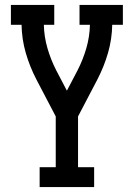

<svg xmlns="http://www.w3.org/2000/svg" viewBox="-20 -755 540 775"><path d="M140 0V-80H205V-285L127 -434Q100 -486 84 -541.5Q68 -597 67 -655H24V-735H199V-655H157Q158 -607 171.5 -560.5Q185 -514 207 -471L250 -389L293 -471Q315 -514 328.5 -560.5Q342 -607 343 -655H301V-735H476V-655H433Q432 -597 416 -541.5Q400 -486 373 -434L295 -285V-80H360V0Z"/></svg>

Font: Iosevka Curly Slab Medium
Style: Regular
Weight: 500
Monospace: yes
Designer: Belleve Invis
Foundry: Belleve Invis
Version: Version 22.1.2; ttfautohint (v1.8.4)